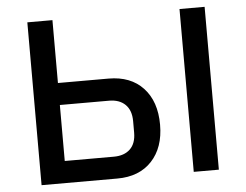

<svg xmlns="http://www.w3.org/2000/svg" viewBox="-52 -797 1103 861"><g transform="rotate(-5 500.0 -366.5)"><path d="M101 0V-733H214V-450H442Q541 -450 597.5 -389.5Q654 -329 654 -224Q654 -121 597.5 -60.5Q541 0 442 0ZM899 0H786V-733H899ZM435 -99Q482 -99 508.5 -124.5Q535 -150 535 -199V-250Q535 -299 508.5 -325Q482 -351 435 -351H214V-99Z"/></g></svg>

Font: IBM Plex Sans JP Medium
Style: Regular
Weight: 500
Designer: Mike Abbink; Paul van der Laan; Pieter van Rosmalen; Wujin Sim; Yejin Wi; Jinhee Kim; Boomi Park; Yona Kim; Kichan Ma
Foundry: Sandoll Inc.
Version: Version 1.001